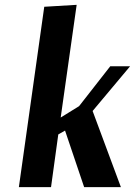

<svg xmlns="http://www.w3.org/2000/svg" viewBox="-20 -774 558 794"><path d="M163 -746 297 -754 231 -288 307 -335 436 -500H518L363 -315L480 0H328L249 -234L221 -218L191 0H58Z"/></svg>

Font: Arsenal SC
Style: Bold Italic
Weight: 700
Italic angle: -9.10001°
Designer: Andrij Shevchenko
Foundry: Stairsfor
Version: Version 2.001; ttfautohint (v1.8.4.7-5d5b)